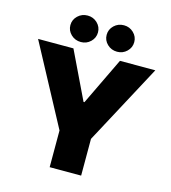

<svg xmlns="http://www.w3.org/2000/svg" viewBox="-133 -1047 1030 1155"><g transform="rotate(15 382.0 -470.0)"><path d="M17 -727.3H237.2L379.3 -431.8H384.9L527 -727.3H747.2L480.1 -228.7V0H284.1V-228.7ZM269.9 -775.6Q233.7 -775.6 208.5 -799.7Q183.2 -823.9 183.2 -858Q183.2 -892 208.5 -916.2Q233.7 -940.3 269.9 -940.3Q305 -940.3 330.1 -916.2Q355.1 -892 355.1 -858Q355.1 -823.9 330.1 -799.7Q305 -775.6 269.9 -775.6ZM495.7 -775.6Q459.5 -775.6 434.3 -799.7Q409.1 -823.9 409.1 -858Q409.1 -892 434.3 -916.2Q459.5 -940.3 495.7 -940.3Q530.9 -940.3 555.9 -916.2Q581 -892 581 -858Q581 -823.9 555.9 -799.7Q530.9 -775.6 495.7 -775.6Z"/></g></svg>

Font: Inter UI Black
Style: Regular
Weight: 900
Designer: Rasmus Andersson
Foundry: rsms
Version: 3.2;8d6f07862